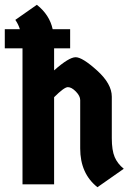

<svg xmlns="http://www.w3.org/2000/svg" viewBox="-29 -770 552 802"><path d="M-9 -568V-648H54Q48 -668 35 -687L125 -750Q178 -708 191 -648H264V-568H197V-476Q259 -531 287 -531Q315 -531 376.5 -475.5Q438 -420 438 -366V-193Q438 -142 450 -114Q462 -86 488 -65L378 12Q306 -45 306 -150V-352Q306 -369 288 -387.5Q270 -406 254.5 -406Q239 -406 197 -364V0H65V-568Z"/></svg>

Font: Germania One
Style: Regular
Weight: 400
Designer: John Vargas Beltran
Foundry: John Vargas Beltran
Version: Version 1.001